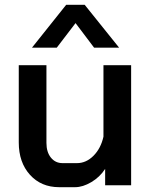

<svg xmlns="http://www.w3.org/2000/svg" viewBox="-20 -770 629 798"><path d="M58 -178V-499H173V-176Q173 -138 191.5 -115Q210 -92 240 -92H300Q338 -92 368.5 -122.5Q399 -153 410 -202V-499H525V0H417V-68Q395 -34 359.5 -13Q324 8 292 8H226Q151 8 104.5 -43.5Q58 -95 58 -178ZM255 -750H332L475 -572H371L294 -674L216 -572H113Z"/></svg>

Font: Bai Jamjuree SemiBold
Style: Regular
Weight: 600
Version: Version 1.000; ttfautohint (v1.6)